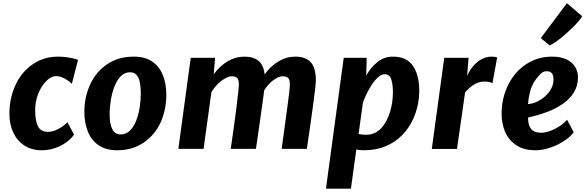

<svg xmlns="http://www.w3.org/2000/svg" viewBox="-20 -910 3580 1173"><path d="M235 8Q174 8 129.6 -20.6Q85.2 -49.2 61.4 -99.6Q37.5 -149.9 37.5 -214.9Q37.5 -311 75 -391.4Q112.3 -471.5 180.2 -517.7Q248.1 -564 335.5 -564Q355.2 -564 378.3 -561.5Q401.4 -559 422.4 -554.4Q443.5 -549.9 456.7 -543.8L419.1 -398.3Q408.8 -408.3 392.9 -419.3Q377 -430.2 358.7 -437.7Q340.4 -445.2 323.4 -445.2Q306.6 -445.2 289.1 -435.4Q271.6 -425.6 256.4 -408.2Q229.8 -379.2 212.3 -333.6Q194.9 -288 194.9 -237.7Q194.9 -171.9 212 -138.2Q229.2 -104.5 273.6 -104.5Q303.7 -104.5 336.6 -122.2Q369.4 -139.8 392.1 -163.5L432.1 -87.7Q416.7 -64 387.3 -42.1Q357.9 -20.3 318.7 -6.1Q279.6 8 235 8Z M695.2 8Q627.7 8 583.4 -22Q539.1 -52 517.2 -105.1Q495.4 -158.2 495.4 -227.8Q495.4 -318.1 531.5 -395.3Q567 -472.1 635.4 -518.1Q703.8 -564 797.8 -564Q865 -564 908.9 -534.6Q952.9 -505.2 974.5 -452.4Q996.1 -399.6 996.1 -329.4Q996.1 -239.6 961.1 -161.8Q925.4 -84.7 857.2 -38.4Q789 8 695.2 8ZM716.2 -88.7Q750 -88.7 773.6 -111.9Q797.2 -135.1 812 -172.7Q826.7 -210.3 833.5 -254.5Q840.2 -298.7 840.2 -340.5Q840.2 -377 834.5 -406Q828.9 -434.9 814.5 -451.7Q800.1 -468.5 774.5 -468.5Q741.2 -468.5 717.4 -443.8Q693.7 -419.1 678.8 -380.3Q663.9 -341.5 656.8 -297.1Q649.7 -252.7 649.7 -213.4Q649.7 -151.6 666.4 -120.2Q683.1 -88.7 716.2 -88.7Z M1223.6 -0.5H1069.6L1145.3 -557H1293.7L1286 -456.6Q1322.8 -506.8 1370.7 -535.4Q1418.7 -564 1473.4 -564Q1527.7 -564 1559.1 -538.7Q1590.5 -513.4 1596.8 -455.3Q1632.8 -505.8 1681.1 -534.9Q1729.3 -564 1784.2 -564Q1846.2 -564 1877.9 -530.3Q1909.6 -496.6 1909.6 -418.5Q1909.6 -404.5 1904.9 -362.3Q1900.3 -320 1890.3 -249.5Q1881.9 -190.2 1873.5 -129.7Q1865 -69.2 1854.8 -0.5H1700.7Q1704.4 -29 1708.2 -55.6Q1711.9 -82.2 1715.4 -107.6Q1718.9 -133 1722.2 -158Q1725.5 -183 1729 -208.1Q1732.4 -233.2 1736 -259.2Q1741.9 -302.9 1746.1 -338.1Q1750.3 -373.2 1750.7 -393.5Q1751.3 -422 1740.9 -432.9Q1730.4 -443.9 1707.6 -443.9Q1681.6 -443.9 1650.1 -420.4Q1618.7 -397 1593.7 -357.7Q1592.8 -349.5 1590.8 -333.2Q1588.7 -316.8 1585.5 -294.1Q1581.5 -265.6 1576.7 -231.1Q1571.9 -196.5 1566.8 -161Q1561.7 -125.5 1557.2 -93.3Q1552.7 -61.1 1549 -36.6Q1545.4 -12 1543.5 -0.5H1389.5Q1393.8 -30.1 1398.6 -62.9Q1403.4 -95.7 1408.1 -129.7Q1412.8 -163.8 1417.2 -196.9Q1421.6 -230 1425.3 -259.5Q1431.2 -308.4 1435 -342.7Q1438.8 -377 1439.2 -393.5Q1439.9 -421.8 1429.4 -432.9Q1419 -443.9 1396.3 -443.9Q1382.1 -443.9 1365.3 -436.1Q1348.6 -428.3 1331.2 -415.1Q1313.9 -401.8 1298.6 -384.2Q1283.3 -366.6 1271.6 -347.1Z M2123.9 242.6H1971.3L2080 -557H2220.2L2217.5 -448.6Q2244.3 -497.2 2285.5 -530.6Q2326.7 -564 2380.7 -564Q2464.6 -564 2503 -507.3Q2541.3 -450.6 2541.3 -356.2Q2541.3 -264.5 2503.5 -182Q2478.3 -126 2435.8 -83.2Q2393.3 -40.4 2335.1 -16.2Q2276.9 8 2205.1 8Q2183 8 2156.9 3.8ZM2217.9 -86.7Q2270.1 -86.7 2307.5 -125.3Q2343.5 -164 2362 -223.7Q2380.5 -283.5 2380.5 -345.6Q2380.5 -392.6 2370.5 -424.6Q2360.5 -456.5 2330.7 -456.5Q2310.8 -456.5 2290.2 -438.3Q2269.7 -420.1 2251.3 -392.3Q2233 -364.5 2218.9 -335Q2204.8 -305.5 2197.2 -282.9L2170.7 -91.1Q2180.4 -89.2 2192.2 -87.9Q2203.9 -86.7 2217.9 -86.7Z M2772 0H2618L2694 -557H2842.6L2834 -445.4Q2845.7 -475.2 2867.6 -502.3Q2889.5 -529.5 2919.3 -546.8Q2949.1 -564 2984.1 -564Q3010 -564 3017.2 -558L2988.3 -400.2Q2984 -405.6 2969.9 -408.6Q2955.7 -411.6 2940.6 -411.6Q2916.5 -411.6 2895.6 -403.3Q2874.7 -395 2856.4 -380Q2838.2 -365 2821.3 -345.1Z M3250.8 8Q3179.8 8 3134.4 -22.8Q3087.6 -53.8 3066 -104.2Q3044.4 -154.6 3044.5 -214.6Q3044.7 -313.1 3085.9 -393.6Q3126.3 -474.1 3196.5 -519.1Q3266.7 -564 3352.9 -564Q3405.9 -564 3440.9 -547.2Q3475.9 -530.4 3493.5 -501.9Q3511 -473.3 3511 -437.5Q3511 -386.5 3486.8 -346.5Q3462.5 -306.6 3420.1 -276.7Q3377.7 -246.9 3322.7 -226.1Q3267.7 -205.3 3206.5 -192.3Q3206.5 -188.7 3206.5 -184.8Q3206.5 -181 3206.5 -177.7Q3208.8 -140.4 3226.9 -119.7Q3244.9 -99.1 3285.6 -99.1Q3312.7 -99.1 3343 -110.6Q3373.3 -122.1 3400.4 -140.3Q3427.6 -158.5 3444.7 -178.5L3485 -102.2Q3468.6 -79.9 3442.2 -59.9Q3415.7 -39.9 3383.4 -24.6Q3351.2 -9.3 3316.9 -0.6Q3282.5 8 3250.8 8ZM3205.7 -274.3Q3232.5 -275.7 3259.7 -288.2Q3287 -300.8 3310.2 -321.6Q3333.4 -342.4 3347.4 -368.4Q3361.5 -394.4 3361.5 -422.8Q3361.5 -450.5 3351.4 -462.6Q3341.2 -474.8 3318.5 -474.8Q3299.4 -474.8 3284.2 -460.4Q3269.1 -446.1 3252.8 -423.5Q3227.8 -389.8 3217.8 -347.8Q3207.7 -305.9 3205.7 -274.3ZM3337.6 -632.7 3283.8 -677.2 3443.5 -890.5 3536.7 -810.7Q3530.8 -798.7 3513.3 -778.7Q3495.9 -758.6 3472 -735.6Q3448 -712.6 3422.6 -691Q3397.2 -669.4 3374.6 -653.5Q3352.1 -637.7 3337.6 -632.7Z"/></svg>

Font: Merriweather Sans Variable Regular
Style: Italic
Weight: 300
Italic angle: -8°
Designer: Eben Sorkin
Foundry: Eben Sorkin
Version: Version 2.001